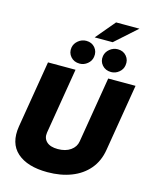

<svg xmlns="http://www.w3.org/2000/svg" viewBox="-157 -1219 1065 1330"><g transform="rotate(15 375.0 -554.5)"><path d="M554 -727.3H750L670.5 -247.2Q657 -164.1 608.7 -107.1Q560.4 -50.1 484.7 -20.8Q409.1 8.5 313.9 8.5Q170.1 8.5 96.2 -57Q22.4 -122.5 42.6 -247.2L122.2 -727.3H319.6L241.5 -255.7Q235.1 -215.2 261.5 -190Q288 -164.8 342.3 -164.8Q397.7 -164.8 433.6 -190Q469.5 -215.2 475.9 -255.7ZM335.2 -775.6Q294.7 -775.6 270.6 -803.3Q246.4 -831 252.8 -869.3Q258.2 -899.1 283.6 -919.7Q308.9 -940.3 340.9 -940.3Q380.3 -940.3 403.6 -912.6Q426.8 -884.9 420.5 -846.6Q416.2 -816.8 391.2 -796.2Q366.1 -775.6 335.2 -775.6ZM561.1 -775.6Q520.6 -775.6 496.4 -803.3Q472.3 -831 478.7 -869.3Q484 -899.1 509.4 -919.7Q534.8 -940.3 566.8 -940.3Q606.2 -940.3 629.4 -912.6Q652.7 -884.9 646.3 -846.6Q642 -816.8 617 -796.2Q592 -775.6 561.1 -775.6ZM389.6 -978.3 506 -1116.8H673.7L518.8 -978.3Z"/></g></svg>

Font: Inter UI Black
Style: Italic
Weight: 900
Italic angle: -9.39999°
Designer: Rasmus Andersson
Foundry: rsms
Version: 3.2;8d6f07862